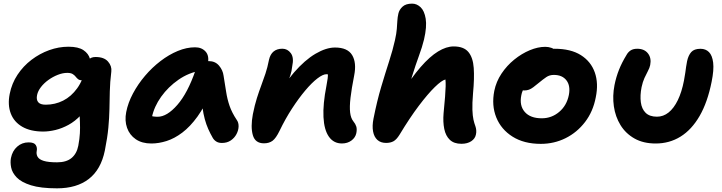

<svg xmlns="http://www.w3.org/2000/svg" viewBox="-20 -780 3974 1057"><path d="M294 256.8Q203.8 256.8 150.5 240Q97.2 223.2 72.1 197Q47 170.8 41.4 142.2Q35.8 113.6 40.2 90.2Q48 50.8 74.6 27.3Q101.2 3.8 137.4 3.8Q168 3.8 177 18.6Q186 33.4 182.2 51Q178.8 68.4 186.9 83Q195 97.6 220.5 105.6Q246 113.6 294.2 113.6Q345.2 113.6 373.8 89.9Q402.4 66.2 411 22.4Q418.2 -16 419.8 -46.7Q421.4 -77.4 420.1 -105.8Q418.8 -134.2 417.6 -165.4Q416.4 -196.6 419.8 -235.2L477 -226.6Q455.6 -178.4 424.3 -145.3Q393 -112.2 357.3 -92.7Q321.6 -73.2 285.6 -64.5Q249.6 -55.8 218 -55.8Q148.2 -55.8 102.6 -82.2Q57 -108.6 39.2 -155.6Q21.4 -202.6 33.4 -263Q44.8 -320.8 76.4 -368.5Q108 -416.2 153.2 -450.6Q198.4 -485 250.8 -503.9Q303.2 -522.8 356.8 -522.8Q411.4 -522.8 439.4 -503.9Q467.4 -485 475.4 -455.8Q483.4 -426.6 476.8 -395.4Q471.6 -370.2 457.3 -354.2Q443 -338.2 430.8 -338.2Q417.4 -338.2 409.9 -344.2Q402.4 -350.2 396 -358.5Q389.6 -366.8 379.3 -372.8Q369 -378.8 350 -378.8Q325.4 -378.8 298 -368Q270.6 -357.2 246.3 -339.7Q222 -322.2 205.4 -300.6Q188.8 -279 184.2 -257.2Q178.8 -231.6 190.2 -217.6Q201.6 -203.6 231.4 -203.6Q283 -203.6 327.5 -226Q372 -248.4 404.9 -293.9Q437.8 -339.4 451.4 -408Q457.6 -438.4 469.5 -452.3Q481.4 -466.2 506 -466.2Q553 -466.2 574.8 -441Q596.6 -415.8 592.8 -386Q585.6 -326.6 584.5 -277Q583.4 -227.4 582.5 -179.5Q581.6 -131.6 576.5 -76.9Q571.4 -22.2 557.2 48.6Q535.8 153.4 469 205.1Q402.2 256.8 294 256.8Z M813.4 10Q761.6 10 727.4 -13.5Q693.2 -37 679.4 -76.4Q665.6 -115.8 674.8 -163Q684.6 -214 712.1 -265.5Q739.6 -317 778.5 -362.7Q817.4 -408.4 863.6 -443.8Q909.8 -479.2 958.6 -499.4Q1007.4 -519.6 1053.6 -519.6Q1090.8 -519.6 1112 -495.9Q1133.2 -472.2 1123.8 -428Q1121 -412.2 1110.1 -403Q1099.2 -393.8 1084.6 -391Q1019 -380.2 962.5 -341Q906 -301.8 867.2 -247.5Q828.4 -193.2 816.2 -134.2Q813.2 -116.6 812.8 -102.1Q812.4 -87.6 816.4 -65.6L768 -168.2Q789 -149.8 806.1 -143.5Q823.2 -137.2 848 -137.2Q899.2 -137.2 956.2 -202.4Q1013.2 -267.6 1056.4 -393Q1065 -417.2 1086.1 -430.4Q1107.2 -443.6 1129.4 -443.6Q1164.6 -443.6 1185.7 -418.8Q1206.8 -394 1210.8 -363.2Q1218.8 -315.2 1224.9 -274.9Q1231 -234.6 1243.8 -197.3Q1256.6 -160 1283.4 -119.8Q1294 -105.2 1293.5 -84Q1293 -62.8 1282 -41.8Q1271 -20.8 1250.7 -6.9Q1230.4 7 1201.4 7Q1183.6 7 1171.3 -0.5Q1159 -8 1151.6 -20.4Q1137.4 -45 1126.4 -69.9Q1115.4 -94.8 1107.5 -123.6Q1099.6 -152.4 1094.6 -189.2Q1089.6 -226 1086.6 -273.6L1141.2 -278.2Q1107.6 -194 1067.2 -138.3Q1026.8 -82.6 983.6 -50Q940.4 -17.4 897.1 -3.7Q853.8 10 813.4 10Z M1862.2 9.8Q1817 9.8 1790.7 -27.4Q1764.4 -64.6 1760.8 -135.5Q1757.2 -206.4 1777.2 -308.2Q1781.8 -332.2 1783.9 -348.5Q1786 -364.8 1784.6 -376.1Q1783.2 -387.4 1777.6 -395.6Q1772 -403.8 1762 -411Q1786.6 -410.6 1803.3 -402.5Q1820 -394.4 1826.1 -377.5Q1832.2 -360.6 1824.2 -332.8Q1811.6 -355.2 1801.2 -363.3Q1790.8 -371.4 1776.8 -371.4Q1757.6 -371.4 1727 -347.9Q1696.4 -324.4 1660.5 -281.8Q1624.6 -239.2 1587.8 -182.7Q1551 -126.2 1519.2 -60.2Q1499.4 -19.2 1480.6 -5.1Q1461.8 9 1433.2 9Q1384.8 9 1371.9 -36Q1359 -81 1372 -151Q1382.2 -202 1394.2 -239.7Q1406.2 -277.4 1418.3 -309.7Q1430.4 -342 1441.5 -375.2Q1452.6 -408.4 1460.8 -450.6Q1467.6 -481.2 1486.2 -496.5Q1504.8 -511.8 1534.6 -511.8Q1562.8 -511.8 1581 -487.3Q1599.2 -462.8 1588.8 -415.4Q1585.8 -387 1578.2 -364.7Q1570.6 -342.4 1560 -317.3Q1549.4 -292.2 1537.1 -256.1Q1524.8 -220 1511.6 -165L1484 -208.4Q1538.6 -312 1598.4 -380.8Q1658.2 -449.6 1716.8 -484Q1775.4 -518.4 1824.2 -518.4Q1893.6 -518.4 1918.7 -476.5Q1943.8 -434.6 1929.8 -364.4Q1915.4 -291.6 1909.6 -241.5Q1903.8 -191.4 1907.6 -160.2Q1911.4 -129 1925.6 -111.6Q1936.8 -98.2 1941.4 -83.6Q1946 -69 1941.6 -46.8Q1936.4 -22.4 1914.7 -6.3Q1893 9.8 1862.2 9.8Z M2105.6 6.8Q2075.8 6.8 2057.6 -9.7Q2039.4 -26.2 2033.8 -56.5Q2028.2 -86.8 2036.2 -127Q2055.6 -224.6 2078.6 -301.8Q2101.6 -379 2122.1 -442.3Q2142.6 -505.6 2154.4 -559Q2162.6 -595.8 2164.5 -620.6Q2166.4 -645.4 2167.5 -665.4Q2168.6 -685.4 2173.2 -705.4Q2178 -726.6 2196 -743.3Q2214 -760 2249 -760Q2274.4 -760 2295.3 -740.4Q2316.2 -720.8 2323.5 -677.3Q2330.8 -633.8 2314.4 -562.8Q2304.4 -521.4 2286.6 -473.3Q2268.8 -425.2 2248.4 -359.8Q2228 -294.4 2209 -200.4L2187.2 -260Q2244.6 -352.2 2295.3 -410.5Q2346 -468.8 2391.5 -496.6Q2437 -524.4 2477.4 -524.4Q2533 -524.4 2558.5 -493.8Q2584 -463.2 2588 -405.9Q2592 -348.6 2584.2 -267.2Q2579.4 -209.6 2580.7 -175.4Q2582 -141.2 2586.5 -121.3Q2591 -101.4 2597.2 -85Q2600.8 -74.8 2601.8 -63.1Q2602.8 -51.4 2600.2 -40Q2595.8 -16.8 2574.4 -2.6Q2553 11.6 2520.2 11.6Q2479.4 11.6 2456.5 -10.2Q2433.6 -32 2425.8 -70.1Q2418 -108.2 2422 -156.4Q2427.6 -212.6 2430.2 -247.7Q2432.8 -282.8 2433.4 -304.4Q2434 -326 2432.2 -342.4Q2411.8 -337.8 2373.6 -300.6Q2335.4 -263.4 2285.6 -197.5Q2235.8 -131.6 2179.6 -38.4Q2163 -11.6 2146.3 -2.4Q2129.6 6.8 2105.6 6.8Z M2957.2 12Q2864.8 12 2801.8 -27.7Q2738.8 -67.4 2712.1 -133.5Q2685.4 -199.6 2701.2 -280Q2711.6 -330.8 2740.9 -374.8Q2770.2 -418.8 2811.1 -451.9Q2852 -485 2896.7 -503.6Q2941.4 -522.2 2981.6 -522.2Q2999.2 -522.2 3015.4 -516.6Q3031.6 -511 3041.3 -499.3Q3051 -487.6 3047.4 -467.6Q3039.4 -432.4 3019.4 -405.1Q2999.4 -377.8 2951.6 -362.6Q2927.6 -354.6 2906.1 -338.6Q2884.6 -322.6 2869.6 -301.7Q2854.6 -280.8 2850 -255.8Q2838.4 -198.8 2868.9 -163.8Q2899.4 -128.8 2962.6 -128.8Q3016.8 -128.8 3058.4 -163.9Q3100 -199 3111.6 -256.8Q3121.4 -307.4 3098.5 -337.5Q3075.6 -367.6 3029 -367.6Q3005.4 -367.6 2987.7 -355.6Q2970 -343.6 2945.8 -323.6Q2928.4 -309.2 2916 -299.9Q2903.6 -290.6 2892.1 -286.3Q2880.6 -282 2865.2 -282Q2847.4 -282 2832.4 -299.8Q2817.4 -317.6 2825.2 -356.6Q2830.8 -385.4 2852.5 -413.2Q2874.2 -441 2904.6 -463Q2935 -485 2968.7 -498.3Q3002.4 -511.6 3033 -511.6Q3122.2 -511.6 3177.7 -476.6Q3233.2 -441.6 3254.5 -381.2Q3275.8 -320.8 3259.8 -244Q3245 -166 3200.9 -108.4Q3156.8 -50.8 3093.7 -19.4Q3030.6 12 2957.2 12Z M3589.6 10Q3521.6 10 3473 -17.5Q3424.4 -45 3396 -91.3Q3367.6 -137.6 3359.4 -194.7Q3351.2 -251.8 3363 -311.8Q3372 -356.4 3387.7 -395.9Q3403.4 -435.4 3428.4 -476.2Q3436.6 -492 3450.8 -501.8Q3465 -511.6 3488 -511.6Q3527.2 -511.6 3547.2 -485.9Q3567.2 -460.2 3559.4 -421.6Q3556.2 -406.2 3546.9 -389Q3537.6 -371.8 3527.9 -350.5Q3518.2 -329.2 3512 -300.2Q3503 -254.4 3507.9 -217.2Q3512.8 -180 3534.5 -158.8Q3556.2 -137.6 3596.6 -137.6Q3631.8 -137.6 3660.8 -160.8Q3689.8 -184 3711.5 -228.6Q3733.2 -273.2 3745.4 -336.4Q3750.4 -362 3752.7 -379.8Q3755 -397.6 3757.2 -412.4Q3759.4 -427.2 3762.6 -443.4Q3769.6 -475.6 3785.6 -493.5Q3801.6 -511.4 3836.4 -511.4Q3865 -511.4 3883.1 -493.2Q3901.2 -475 3906.1 -435.2Q3911 -395.4 3897.6 -329.6Q3875.2 -217.2 3831.6 -141.7Q3788 -66.2 3726.8 -28.1Q3665.6 10 3589.6 10Z"/></svg>

Font: Shantell Sans Light
Style: Italic
Weight: 300
Italic angle: -11°
Designer: Stephen Nixon, Anya Danilova, Shantell Martin
Foundry: Arrow Type
Version: Version 1.008;[ac192a2d6]